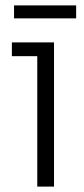

<svg xmlns="http://www.w3.org/2000/svg" viewBox="-20 -691 312 711"><path d="M118 0V-483H24V-534H180V0ZM32 -623V-671H262V-623Z"/></svg>

Font: Mozilla Headline ExtraLight
Style: Regular
Weight: 200
Designer: Studio DRAMA
Foundry: Studio DRAMA
Version: Version 1.000